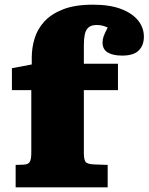

<svg xmlns="http://www.w3.org/2000/svg" viewBox="-20 -802 636 822"><path d="M47 0V-96L81 -97Q101 -98 107.5 -109Q114 -120 114 -148V-416H31V-510L116 -526V-556Q116 -597 128 -637Q140 -677 169.5 -709.5Q199 -742 250 -762Q301 -782 378 -782Q450 -782 498.5 -763.5Q547 -745 571.5 -714Q596 -683 596 -645Q596 -608 574 -586Q552 -564 503 -564Q463 -564 441 -577.5Q419 -591 419 -620Q419 -633 423.5 -646Q428 -659 441 -684Q431 -689 419.5 -692Q408 -695 394 -695Q371 -695 359 -684.5Q347 -674 343 -654.5Q339 -635 339 -609V-529H485V-416H339V-148Q339 -120 346 -109.5Q353 -99 384 -98L441 -96V0Z"/></svg>

Font: Literata Variable Black
Style: Regular
Weight: 900
Designer: Latin by Veronika Burian and Jose Scaglione. Greek by Irene Vlachou. Cyrillic by Vera Evstafieva.
Foundry: TypeTogether
Version: Version 3.021